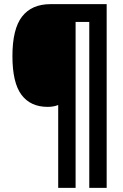

<svg xmlns="http://www.w3.org/2000/svg" viewBox="-20 -780 593 927"><path d="M495 127H411V-674H345V127H261V-273Q239 -264 210 -264Q127 -264 83.5 -322.5Q40 -381 40 -509Q40 -640 86.5 -700Q133 -760 224 -760H495Z"/></svg>

Font: Noto Sans Bengali Condensed ExtraBold
Style: Regular
Weight: 800
Width: 3
Designer: Joana Ranito - Universal Thirst; Jelle Bosma - Monotype Design Team
Foundry: Universal Thirst ehf.
Version: Version 3.000; ttfautohint (v1.8.4.7-5d5b)